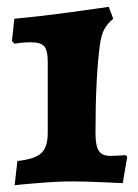

<svg xmlns="http://www.w3.org/2000/svg" viewBox="-20 -532 406 563"><path d="M31 -60Q81 -65 100.5 -82.5Q120 -100 120 -142V-351Q120 -385 109.5 -396.5Q99 -408 71 -408Q55 -408 41 -406.5Q27 -405 22 -404L15 -412L22 -477Q95 -484 147 -491Q195 -497 225 -501.5Q255 -506 272 -508L299 -512L312 -477Q295 -463 286 -446.5Q277 -430 273 -401Q260 -306 260 -141Q260 -105 269.5 -90Q279 -75 302 -75Q319 -75 332 -76Q345 -77 349 -77L353 -72L340 5Q324 4 274 2Q224 0 192 0Q150 0 95 4.5Q40 9 23 11Z"/></svg>

Font: Alegreya ExtraBold
Style: Regular
Weight: 800
Designer: Juan Pablo del Peral
Foundry: Huerta Tipografica
Version: Version 2.007; ttfautohint (v1.6)